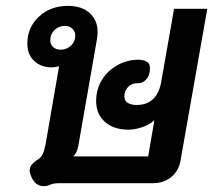

<svg xmlns="http://www.w3.org/2000/svg" viewBox="-20 -623 725 653"><path d="M128 10Q100 10 86 -23Q81 -35 81 -43Q81 -54 88 -63Q95 -72 111 -82Q120 -88 125.5 -99.5Q131 -111 135 -132L181 -398Q170 -394 155 -394Q119 -394 96 -416Q73 -438 73 -475Q73 -530 112.5 -566.5Q152 -603 211 -603Q258 -603 285 -578.5Q312 -554 312 -514Q312 -507 310 -491L246 -125Q241 -101 229 -91H484L505 -214Q490 -200 465 -191Q440 -182 416 -182Q367 -182 337 -208.5Q307 -235 307 -279Q307 -319 326.5 -351Q346 -383 379.5 -401.5Q413 -420 452 -420Q471 -419 480.5 -412.5Q490 -406 490 -391Q490 -367 477.5 -353Q465 -339 446 -340Q428 -340 415.5 -327Q403 -314 403 -295Q403 -281 414 -273.5Q425 -266 445 -266Q479 -266 500 -285.5Q521 -305 528 -343L572 -593H685L594 -77Q588 -42 562.5 -21Q537 0 501 0H183Q160 0 149 6Q141 10 128 10ZM236 -502Q236 -516 226 -525.5Q216 -535 201 -535Q180 -535 165.5 -521Q151 -507 151 -486Q151 -472 160.5 -463Q170 -454 186 -454Q207 -454 221.5 -468Q236 -482 236 -502Z"/></svg>

Font: Niramit SemiBold
Style: Italic
Weight: 600
Italic angle: -10°
Designer: Katatrad Aksorn Co.,Ltd.
Foundry: Cadson Demak Co.,Ltd.
Version: Version 1.001; ttfautohint (v1.6)